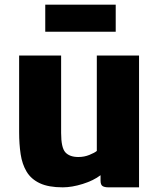

<svg xmlns="http://www.w3.org/2000/svg" viewBox="-20 -795 688 823"><path d="M249 8Q188 8 150.8 -9.5Q113.5 -27 94.2 -59Q75 -91 68.5 -134.2Q62 -177.5 62 -229V-557H242V-225Q242 -162 260.2 -142Q278.5 -122 316 -122Q341 -122 363.2 -131Q385.5 -140 395 -148V-557H576V8H445Q428 8 419.5 2.5Q411 -3 411 -21V-44Q381 -21 334.5 -6.5Q288 8 249 8ZM174 -659V-775H476V-659Z"/></svg>

Font: Merriweather Sans ExtraBold
Style: Regular
Weight: 800
Designer: Eben Sorkin
Foundry: Eben Sorkin
Version: Version 2.001; ttfautohint (v1.8.3)